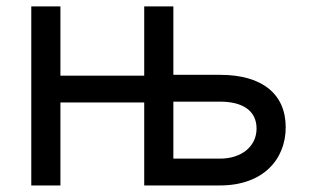

<svg xmlns="http://www.w3.org/2000/svg" viewBox="-20 -565 941 585"><path d="M75.3 0H164.1V-252.8H419.4V0H650.6C779.8 0 850.5 -77.8 850.5 -177.2C850.5 -277.7 779.8 -337 650.6 -337H508.2V-545.5H419.4V-334.5H164.1V-545.5H75.3ZM508.2 -81.7V-255.3H650.6C715.9 -255.3 761.7 -230.1 761.7 -173.3C761.7 -119 715.9 -81.7 650.6 -81.7Z"/></svg>

Font: Margiela Sans Text
Style: Regular
Weight: 400
Designer: Stefan Endress, Andreas Faust
Version: Version 1.100;FEAKit 1.0